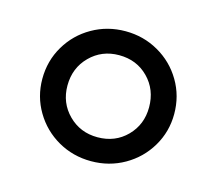

<svg xmlns="http://www.w3.org/2000/svg" viewBox="-64 -865 594 525"><g transform="rotate(15 233.0 -602.0)"><path d="M45.6 -601.1Q45.6 -652.2 70.6 -694.4Q95.6 -736.7 138.3 -761.1Q181.1 -785.6 232.2 -785.6Q283.3 -785.6 326.1 -761.1Q368.9 -736.7 393.9 -694.4Q418.9 -652.2 418.9 -601.1Q418.9 -551.1 393.9 -508.9Q368.9 -466.7 326.1 -442.2Q283.3 -417.8 232.2 -417.8Q181.1 -417.8 138.3 -442.2Q95.6 -466.7 70.6 -508.9Q45.6 -551.1 45.6 -601.1ZM347.8 -601.1Q347.8 -651.1 315 -684.4Q282.2 -717.8 232.2 -717.8Q183.3 -717.8 150 -684.4Q116.7 -651.1 116.7 -601.1Q116.7 -552.2 150 -518.9Q183.3 -485.6 232.2 -485.6Q282.2 -485.6 315 -518.9Q347.8 -552.2 347.8 -601.1Z"/></g></svg>

Font: Paperlogy 6 SemiBold
Style: Regular
Weight: 600
Designer: redesigned by Lee Juim, glyphs from Gmarket Sans & Montserrat
Foundry: PT&
Version: Version 1.001